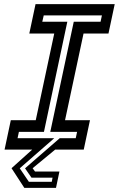

<svg xmlns="http://www.w3.org/2000/svg" viewBox="-20 -720 572 924"><path d="M97 184 35.5 89.5 135 0H2L32 -141.5H152L241 -558.5H121L151 -700H532L502 -558.5H382L293 -141.5H413L383 0H245.5L137 89.5L148.5 105.5H266L249.5 184ZM119 155H229L233 135H131.5L100.5 90L267.5 -55H344.5L351 -85.5H222L335 -615.5H464L470.5 -646H190.5L183.5 -615.5H304L191.5 -85.5H71L64.5 -55H241L75 90Z"/></svg>

Font: Tourney Thin SemiBold
Style: Italic
Weight: 600
Italic angle: -12°
Version: Version 1.015